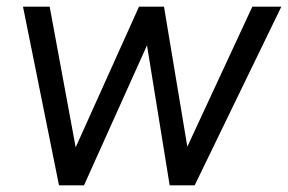

<svg xmlns="http://www.w3.org/2000/svg" viewBox="-20 -556 864 576"><path d="M157 0H232L421 -420L489 0H564L824 -536H737L542 -116L472 -536H397L207 -114L129 -536H49Z"/></svg>

Font: Mluvka
Style: Italic
Weight: 400
Italic angle: -8°
Designer: Modified by Jiří Krblich, Original typeface by Gumpita Rahayu
Foundry: Gumpita Rahayu & Jiří Krblich
Version: Version 2.000;Glyphs 3.1.1 (3134)